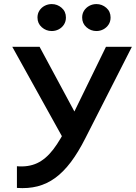

<svg xmlns="http://www.w3.org/2000/svg" viewBox="-20 -934 680 960"><path d="M64.6 5.6V-102.8Q121.8 -97.9 165.5 -118.1Q209.1 -138.4 246.7 -187.4Q284.2 -236.5 323.4 -318L509.8 -700H639.4L406.8 -242.9Q371.3 -172.6 334.2 -123.4Q297 -74.2 256.1 -44.4Q215.1 -14.6 167.9 -2.4Q120.6 9.7 64.6 5.6ZM307.8 -220.1 41.4 -700H177.9L382.9 -319ZM238.7 -778.8Q210.4 -778.8 188.9 -797.8Q167.4 -816.8 167.4 -846.5Q167.4 -866.3 177.3 -881.4Q187.2 -896.6 203.5 -905.1Q219.9 -913.6 238.7 -913.6Q266.6 -913.6 288.1 -895Q309.6 -876.4 309.6 -846.5Q309.6 -826.5 299.8 -811.2Q289.9 -795.9 273.7 -787.3Q257.4 -778.8 238.7 -778.8ZM462.1 -778.8Q433.8 -778.8 412.3 -797.8Q390.8 -816.8 390.8 -846.5Q390.8 -866 400.6 -881.1Q410.4 -896.2 426.7 -904.9Q442.9 -913.6 462.1 -913.6Q490 -913.6 511.5 -895Q532.9 -876.4 532.9 -846.5Q532.9 -826.5 523 -811.2Q513 -795.9 496.8 -787.3Q480.5 -778.8 462.1 -778.8Z"/></svg>

Font: Geologica-Sharp
Style: Regular
Weight: 100
Designer: Sindre Bremnes, Frode Helland
Foundry: Monokrom Skriftforlag AS
Version: Version 1.010;gftools[0.9.28]